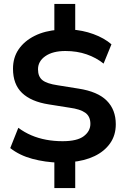

<svg xmlns="http://www.w3.org/2000/svg" viewBox="-20 -840 640 975"><path d="M256 115V-37L281 -14Q209 -16 144 -33.5Q79 -51 32 -88L73 -191Q104 -168 139 -153Q174 -138 214 -130.5Q254 -123 298 -123Q372 -123 405.5 -148.5Q439 -174 439 -211Q439 -249 413 -267.5Q387 -286 334 -293L227 -310Q138 -324 92 -368Q46 -412 46 -491Q46 -548 75 -590Q104 -632 156 -658Q208 -684 278 -689L256 -673V-820H362V-673L340 -690Q399 -687 454 -667Q509 -647 546 -615L506 -517Q469 -547 420 -564Q371 -581 312 -581Q248 -581 210.5 -555Q173 -529 173 -488Q173 -451 195.5 -433Q218 -415 273 -407L379 -390Q476 -375 522 -329Q568 -283 568 -209Q568 -153 539 -112Q510 -71 459.5 -47Q409 -23 342 -17L362 -37V115Z"/></svg>

Font: Nunito Sans 6pt
Style: Bold
Weight: 700
Version: Version 3.101;gftools[0.9.27]